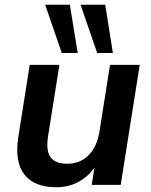

<svg xmlns="http://www.w3.org/2000/svg" viewBox="-20 -778 636 808"><path d="M217 10Q125 10 83 -43Q41 -96 57 -201L105 -505H230L182 -203Q173 -143 193 -116Q213 -89 262 -89Q318 -89 353 -125Q388 -161 398 -221L443 -505H568L488 0H366L382 -103H397Q368 -49 322 -19.5Q276 10 217 10ZM389 -555 319 -758H423L455 -555ZM240 -555 170 -758H274L307 -555Z"/></svg>

Font: Mulish ExtraLight
Style: Italic
Weight: 200
Italic angle: -9°
Designer: Vernon Adams
Foundry: Vernon Adams
Version: Version 3.603